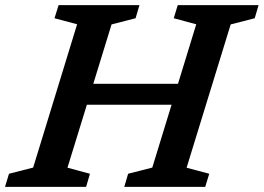

<svg xmlns="http://www.w3.org/2000/svg" viewBox="-42 -727 1026 747"><path d="M258 -632.5 170 -656 186 -707H500.5L485.5 -656L392 -632L321 -401H650.5L721.5 -632.5L634 -656L649.5 -707H964L949 -656L855.5 -632L684 -74.5L772 -51L756.5 0H441.5L456.5 -51L550.5 -75L625.5 -319.5H296L220.5 -74.5L308 -51L293 0H-22.5L-7 -51L87 -75Z"/></svg>

Font: Newsreader 6pt Medium
Style: Italic
Weight: 500
Italic angle: -17°
Designer: Hugues Gentile
Foundry: Production Type
Version: Version 1.003; ttfautohint (v1.8.3)